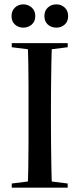

<svg xmlns="http://www.w3.org/2000/svg" viewBox="-20 -862 366 882"><path d="M87 -735Q65 -735 49 -749Q33 -763 33 -788Q33 -813 49 -827.5Q65 -842 87 -842Q109 -842 125.5 -827.5Q142 -813 142 -788Q142 -763 125.5 -749Q109 -735 87 -735ZM239 -735Q216 -735 200 -749Q184 -763 184 -788Q184 -813 200 -827.5Q216 -842 239 -842Q261 -842 277 -827.5Q293 -813 293 -788Q293 -763 277 -749Q261 -735 239 -735ZM34 0V-19L138 -32H187L291 -19V0ZM107 0Q109 -40 110 -93Q111 -146 111 -203.5Q111 -261 111 -313V-357Q111 -409 111 -465Q111 -521 110 -572.5Q109 -624 107 -664H219Q217 -624 216 -572Q215 -520 214.5 -464.5Q214 -409 214 -357V-313Q214 -261 214.5 -203.5Q215 -146 216 -93Q217 -40 219 0ZM34 -645V-664H291V-645L187 -632H138Z"/></svg>

Font: Source Serif 4 60pt SemiBold
Style: Regular
Weight: 600
Version: Version 4.004;hotconv 1.0.116;makeotfexe 2.5.65601